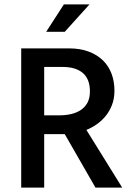

<svg xmlns="http://www.w3.org/2000/svg" viewBox="-20 -849 588 869"><path d="M76 -630H293Q343 -630 381.5 -615.5Q420 -601 446 -575.5Q472 -550 485 -515Q498 -480 498 -439Q498 -402 486.5 -373Q475 -344 457 -322.5Q439 -301 416.5 -285.5Q394 -270 371 -261L533 0H412L273 -242H180V0H76ZM180 -327H248Q278 -327 303 -333Q328 -339 347 -352Q366 -365 376.5 -385.5Q387 -406 387 -435Q387 -491 355 -518.5Q323 -546 263 -546H180ZM273 -705H189L269 -829H385Z"/></svg>

Font: Mukta Vaani Medium
Style: Regular
Weight: 500
Designer: Noopur Datye, Girish Dalvi, Yashodeep Gholap, Pallavi Karambelkar
Foundry: Ek Type
Version: Version 2.538;PS 1.000;hotconv 16.6.51;makeotf.lib2.5.65220;